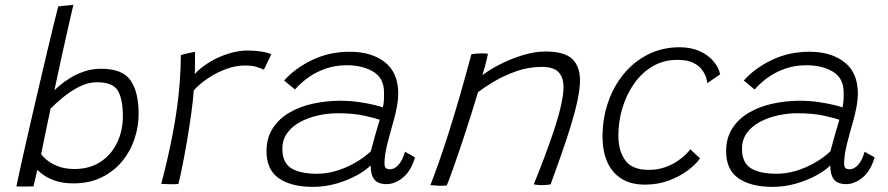

<svg xmlns="http://www.w3.org/2000/svg" viewBox="-20 -736 3552 768"><path d="M45.5 9.5Q49 -8 58.2 -50Q67.5 -92 80.5 -150Q93.5 -208 109 -274.5Q124.5 -341 140.2 -408.2Q156 -475.5 170.2 -536Q184.5 -596.5 195.8 -642.2Q207 -688 213 -710.5Q220 -711.5 238.2 -713.2Q256.5 -715 273.5 -716.5Q264.5 -677 251.5 -621Q238.5 -565 224.8 -501Q211 -437 197.5 -374.5Q203.5 -381 220.2 -395.2Q237 -409.5 261.8 -424.8Q286.5 -440 317.8 -450.5Q349 -461 384.5 -461Q470 -461 502.2 -414.5Q534.5 -368 534.5 -281Q534.5 -230 518.2 -180.8Q502 -131.5 469 -91.2Q436 -51 387 -26.8Q338 -2.5 273.5 -2.5Q233 -2.5 203.8 -12.2Q174.5 -22 156 -34.8Q137.5 -47.5 129.5 -56.5Q126 -42 121.2 -21.8Q116.5 -1.5 114 9.5Q103.5 10 80.5 10.2Q57.5 10.5 45.5 9.5ZM144.5 -119.5Q150 -111 166.2 -97Q182.5 -83 210.5 -71.5Q238.5 -60 278.5 -60Q338 -60 381.5 -88.2Q425 -116.5 448.2 -164.8Q471.5 -213 471.5 -271Q471.5 -338 451.8 -372.5Q432 -407 368.5 -407Q331.5 -407 295.8 -388.5Q260 -370 230.2 -345.2Q200.5 -320.5 182 -301Q181 -294.5 177 -276.2Q173 -258 168 -233.8Q163 -209.5 158 -185.5Q153 -161.5 149.5 -143.2Q146 -125 144.5 -119.5Z M759 -440Q784 -467 819.5 -488.2Q855 -509.5 894.8 -521.8Q934.5 -534 971 -534Q998.5 -534 1025.5 -529.8Q1052.5 -525.5 1065 -518.5L1035.5 -457Q1025 -462.5 1007 -468.2Q989 -474 958 -474Q924 -474 886.2 -460.5Q848.5 -447 814 -424.2Q779.5 -401.5 755 -374.5Q752.5 -335.5 745 -281.8Q737.5 -228 728 -172.2Q718.5 -116.5 709.2 -70.2Q700 -24 693.5 0Q681 1 660.2 0.8Q639.5 0.5 625 -0.5Q638 -50 649.8 -100.8Q661.5 -151.5 671.2 -202.8Q681 -254 688.2 -306Q695.5 -358 699.2 -410.2Q703 -462.5 703.5 -515.5Q710.5 -518 722 -520.8Q733.5 -523.5 744.5 -525.8Q755.5 -528 760 -528.5Q760 -509.5 760 -482.5Q760 -455.5 759 -440Z M1232 11.5Q1145 11.5 1095.5 -22.8Q1046 -57 1046 -130.5Q1046 -184 1070.8 -222.5Q1095.5 -261 1137.5 -285.5Q1179.5 -310 1232.5 -321.5Q1285.5 -333 1341 -333Q1379.5 -333 1415.8 -327.8Q1452 -322.5 1478 -316Q1504 -309.5 1511.5 -306.5Q1515 -322.5 1515.8 -336.8Q1516.5 -351 1516 -369.5Q1515 -424.5 1472.2 -449.8Q1429.5 -475 1367 -475Q1322 -475 1283.5 -461.8Q1245 -448.5 1214 -426.5Q1183 -404.5 1160 -378L1116.5 -414Q1161.5 -464 1229.8 -496.5Q1298 -529 1379 -529Q1466.5 -529 1519.8 -487Q1573 -445 1573 -361.5Q1573 -339.5 1568.2 -312.5Q1563.5 -285.5 1555.5 -256.5Q1542 -210 1530 -163Q1518 -116 1518 -83Q1518 -68 1523.8 -63.5Q1529.5 -59 1540.5 -59Q1558.5 -59 1574.5 -77.2Q1590.5 -95.5 1600 -129L1640 -106.5Q1624 -52 1591.8 -25.8Q1559.5 0.5 1526.5 0.5Q1492.5 0.5 1477.5 -18Q1462.5 -36.5 1462.5 -74.5Q1446 -56.5 1410 -36.2Q1374 -16 1327.5 -2.2Q1281 11.5 1232 11.5ZM1248.5 -41Q1286.5 -41 1325 -52.5Q1363.5 -64 1399.2 -84.2Q1435 -104.5 1463 -130.5Q1474 -171.5 1482.2 -200.5Q1490.5 -229.5 1499 -257Q1484 -262.5 1439.2 -272.8Q1394.5 -283 1331.5 -283Q1291.5 -283 1252.2 -274.2Q1213 -265.5 1180.5 -248Q1148 -230.5 1128.8 -203.8Q1109.5 -177 1109.5 -140.5Q1109.5 -85.5 1144.8 -63.2Q1180 -41 1248.5 -41Z M1767 6Q1760.5 6.5 1752.8 6.8Q1745 7 1737.5 7Q1729 6.5 1719 5.8Q1709 5 1701.5 4.5Q1718 -37.5 1734.5 -84.2Q1751 -131 1770.2 -190.8Q1789.5 -250.5 1813 -330.5Q1836.5 -410.5 1865.5 -519Q1873 -520.5 1883.8 -521.5Q1894.5 -522.5 1906.5 -522.5Q1913 -522.5 1920 -522.2Q1927 -522 1931.5 -521Q1931 -515 1926.8 -498.2Q1922.5 -481.5 1917.8 -463.2Q1913 -445 1909.5 -435Q1936 -456 1978.8 -478Q2021.5 -500 2070 -515Q2118.5 -530 2162 -530Q2238 -530 2269 -500Q2300 -470 2300 -414.5Q2300 -380.5 2289.5 -331.8Q2279 -283 2261.2 -226.2Q2243.5 -169.5 2222.8 -111Q2202 -52.5 2182.5 1.5Q2177.5 2.5 2168.2 3.5Q2159 4.5 2148 4.5Q2138.5 4.5 2130.2 3.8Q2122 3 2115 1.5Q2135 -47.5 2155.8 -102.2Q2176.5 -157 2194.5 -210.5Q2212.5 -264 2223.2 -310.2Q2234 -356.5 2234 -388Q2234 -426.5 2214 -447.5Q2194 -468.5 2148 -468.5Q2093.5 -468.5 2043.5 -450.5Q1993.5 -432.5 1954.5 -409Q1915.5 -385.5 1892 -367.5Q1866 -280 1841.2 -205Q1816.5 -130 1797.2 -75.2Q1778 -20.5 1767 6Z M2780 -102.5Q2764 -79 2731.8 -54.8Q2699.5 -30.5 2655.8 -14Q2612 2.5 2560 2.5Q2502 2.5 2464.2 -22.2Q2426.5 -47 2408.2 -90.2Q2390 -133.5 2390 -188.5Q2390 -261 2412 -325.8Q2434 -390.5 2475 -440.2Q2516 -490 2572.8 -518.5Q2629.5 -547 2699 -547Q2745 -547 2779.2 -531.2Q2813.5 -515.5 2834.5 -490.2Q2855.5 -465 2860.5 -438.5L2809.5 -403.5Q2809 -410.5 2804.5 -425.5Q2800 -440.5 2788 -457Q2776 -473.5 2752.5 -485Q2729 -496.5 2689 -496.5Q2634.5 -496.5 2591 -471Q2547.5 -445.5 2516.8 -402Q2486 -358.5 2469.8 -304.5Q2453.5 -250.5 2453.5 -193Q2453.5 -133 2481 -94.8Q2508.5 -56.5 2574.5 -56.5Q2610.5 -56.5 2640 -67Q2669.5 -77.5 2690.8 -92.2Q2712 -107 2725 -120.2Q2738 -133.5 2741 -139Z M3070.5 11.5Q2983.5 11.5 2934 -22.8Q2884.5 -57 2884.5 -130.5Q2884.5 -184 2909.2 -222.5Q2934 -261 2976 -285.5Q3018 -310 3071 -321.5Q3124 -333 3179.5 -333Q3218 -333 3254.2 -327.8Q3290.5 -322.5 3316.5 -316Q3342.5 -309.5 3350 -306.5Q3353.5 -322.5 3354.2 -336.8Q3355 -351 3354.5 -369.5Q3353.5 -424.5 3310.8 -449.8Q3268 -475 3205.5 -475Q3160.5 -475 3122 -461.8Q3083.5 -448.5 3052.5 -426.5Q3021.5 -404.5 2998.5 -378L2955 -414Q3000 -464 3068.2 -496.5Q3136.5 -529 3217.5 -529Q3305 -529 3358.2 -487Q3411.5 -445 3411.5 -361.5Q3411.5 -339.5 3406.8 -312.5Q3402 -285.5 3394 -256.5Q3380.5 -210 3368.5 -163Q3356.5 -116 3356.5 -83Q3356.5 -68 3362.2 -63.5Q3368 -59 3379 -59Q3397 -59 3413 -77.2Q3429 -95.5 3438.5 -129L3478.5 -106.5Q3462.5 -52 3430.2 -25.8Q3398 0.5 3365 0.5Q3331 0.5 3316 -18Q3301 -36.5 3301 -74.5Q3284.5 -56.5 3248.5 -36.2Q3212.5 -16 3166 -2.2Q3119.5 11.5 3070.5 11.5ZM3087 -41Q3125 -41 3163.5 -52.5Q3202 -64 3237.8 -84.2Q3273.5 -104.5 3301.5 -130.5Q3312.5 -171.5 3320.8 -200.5Q3329 -229.5 3337.5 -257Q3322.5 -262.5 3277.8 -272.8Q3233 -283 3170 -283Q3130 -283 3090.8 -274.2Q3051.5 -265.5 3019 -248Q2986.5 -230.5 2967.2 -203.8Q2948 -177 2948 -140.5Q2948 -85.5 2983.2 -63.2Q3018.5 -41 3087 -41Z"/></svg>

Font: Grandstander Thin ExtraLight
Style: Italic
Weight: 250
Italic angle: -15°
Version: Version 1.200